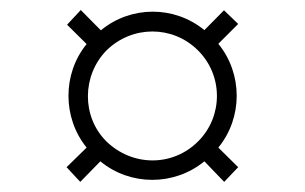

<svg xmlns="http://www.w3.org/2000/svg" viewBox="-20 -479 608 383"><path d="M140.1 -116.2 180.2 -157.2C239.7 -107.9 327.6 -107.9 387.7 -157.2L427.2 -116.2L455.1 -145.5L415.5 -184.6C464.4 -244.1 464.4 -332 415.5 -391.6L455.1 -431.2L426.8 -458.5L387.7 -418.9C327.6 -468.3 240.7 -467.8 181.2 -418.5L141.1 -459L113.8 -429.7L152.8 -391.1C104.5 -332 104.5 -244.1 152.8 -184.6L112.8 -145.5ZM191.9 -197.3C142.6 -246.6 143.6 -328.6 192.4 -378.4C243.7 -428.7 324.2 -428.7 374.5 -378.9C425.3 -329.1 425.3 -247.1 375.5 -197.3C324.7 -146 243.7 -146.5 191.9 -197.3Z"/></svg>

Font: Now Light
Style: Regular
Weight: 300
Designer: Alfredo Marco Pradil
Foundry: Alfredo Marco Pradil
Version: Version 1.200;hotconv 1.0.109;makeotfexe 2.5.65596